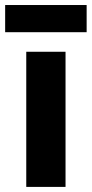

<svg xmlns="http://www.w3.org/2000/svg" viewBox="-43 -733 360 753"><path d="M60 0V-530H214V0ZM-22.8 -606.7V-713.3H296.8V-606.7Z"/></svg>

Font: Golos Text
Style: Regular
Weight: 400
Designer: A.Korolkova, Vitaly Kuzmin
Foundry: ParaType Ltd
Version: Version 2.004